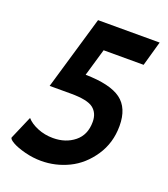

<svg xmlns="http://www.w3.org/2000/svg" viewBox="-132 -794 791 902"><g transform="rotate(20 264.0 -343.5)"><path d="M177 13Q136 13 95.5 2.5Q55 -8 32 -21Q9 -34 10 -43L60 -159Q79 -137 115 -122Q151 -107 193 -107Q256 -107 299.5 -142Q343 -177 343 -242Q343 -286 313.5 -309Q284 -332 201 -332H95L203 -700H511L476 -576H276L236 -439Q359 -437 413.5 -397Q468 -357 468 -267Q468 -182 423.5 -116Q379 -50 314 -18.5Q249 13 177 13Z"/></g></svg>

Font: Cabin
Style: Bold Italic
Weight: 700
Designer: Pablo Impallari
Foundry: Pablo Impallari. www.impallari.com Igino Marini. www.ikern.com
Version: Version 1.005